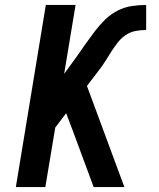

<svg xmlns="http://www.w3.org/2000/svg" viewBox="-20 -755 640 775"><path d="M44 0 165 -735H285L239 -457L290 -527Q308 -553 326 -578.5Q344 -604 362.5 -628.5Q381 -653 404 -675.5Q427 -698 454.5 -712Q482 -726 511.5 -730.5Q541 -735 570 -735V-634Q549 -634 527.5 -630Q506 -626 487.5 -613.5Q469 -601 455 -583Q441 -565 429 -546Q417 -527 405 -508Q393 -489 379 -471L331 -408L482 0H358L274 -227L247 -298L203 -240L163 0Z"/></svg>

Font: Iosevka SS04 Extended Oblique
Style: Bold
Weight: 700
Width: 7
Italic angle: -9°
Monospace: yes
Designer: Belleve Invis
Foundry: Belleve Invis
Version: Version 19.0.0; ttfautohint (v1.8.4)